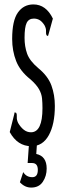

<svg xmlns="http://www.w3.org/2000/svg" viewBox="-20 -651 290 868"><path d="M122 10Q59 10 24 -54L44 -133L46 -143L53 -141Q57 -134 56 -122Q55 -110 62 -95Q73 -76 87.5 -64.5Q102 -53 120 -53Q172 -53 172 -162Q172 -186 170 -206.5Q168 -227 156.5 -247.5Q145 -268 118 -292Q71 -329 53 -375Q35 -421 35 -475Q35 -558 61 -594.5Q87 -631 131 -631Q188 -631 219 -567L200 -498L197 -488L191 -491Q187 -498 188 -510Q189 -522 181 -537Q170 -554 158.5 -560.5Q147 -567 133 -567Q110 -567 100.5 -547.5Q91 -528 91 -480Q91 -441 102.5 -408.5Q114 -376 153 -343Q197 -307 212.5 -264.5Q228 -222 228 -172Q228 -89 200.5 -39.5Q173 10 122 10ZM121 197Q92 197 70 173L85 127Q99 150 126 150Q151 150 151 117Q151 86 125 86H105L111 0H147L144 45Q191 55 191 111Q191 145 173.5 171Q156 197 121 197Z"/></svg>

Font: Inconsolata UltraCondensed Medium
Style: Regular
Weight: 500
Width: 1
Monospace: yes
Designer: Raph Levien, Cyreal, Brenton Simpson
Foundry: Raph Levien, Cyreal, Google
Version: Version 3.001; ttfautohint (v1.8.2.53-6de2)